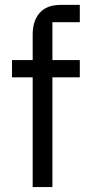

<svg xmlns="http://www.w3.org/2000/svg" viewBox="-20 -760 364 780"><path d="M112.8 -445.8V0H192.9V-445.8H304.2V-516.1H192.9V-669.9H304.2V-740.2H226.1Q170.4 -740.2 141.6 -708Q112.8 -675.8 112.8 -620.1V-516.1H28.8V-445.8Z"/></svg>

Font: Plexus Sans
Style: Regular
Weight: 400
Version: Version 2.001;PS 002.001;hotconv 1.0.70;makeotf.lib2.5.58329